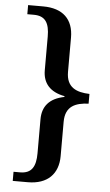

<svg xmlns="http://www.w3.org/2000/svg" viewBox="-59 -799 552 965"><g transform="rotate(5 216.5 -316.5)"><path d="M43 127H119C219 127 272 71 272 -18V-191C272 -271 324 -290 389 -293V-342C324 -344 272 -364 272 -443V-616C272 -708 219 -760 119 -760H43V-714H76C135 -714 155 -678 155 -611V-441C155 -377 190 -334 265 -320V-316C189 -301 155 -258 155 -194V-22C155 44 135 81 76 81H43Z"/></g></svg>

Font: Noto Naskh Arabic UI Medium
Style: Regular
Weight: 500
Designer: Monotype Design Team, David Williams, Mohamad Dakak and Nizar Qandah
Foundry: Monotype Imaging Inc.
Version: Version 2.014